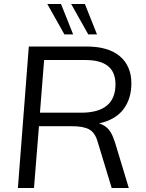

<svg xmlns="http://www.w3.org/2000/svg" viewBox="-20 -946 733 966"><path d="M478 -325Q508 -317 528 -293Q538 -281 545.5 -264Q553 -247 560 -225L628 0H542L470 -237Q457 -280 427 -296Q397 -311 343 -311H176L151 0H70L125 -712H415Q524 -712 582 -664Q641 -614 641 -527Q641 -448 600 -395Q560 -343 478 -325ZM388 -379Q561 -379 561 -522Q561 -644 410 -644H202L181 -379ZM304 -773 218 -926H287L348 -773ZM424 -773 338 -926H407L468 -773Z"/></svg>

Font: PRinguin Sans
Style: Italic
Weight: 400
Designer: Vernon Adams
Foundry: Vernon Adams
Version: ""